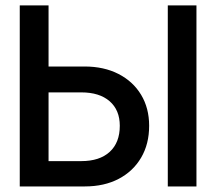

<svg xmlns="http://www.w3.org/2000/svg" viewBox="-20 -670 776 690"><path d="M583 -650.5H686V0H583ZM284 -431Q353.5 -431 405.8 -404.2Q458 -377.5 487 -329.5Q516 -281.5 516 -218Q516 -152.5 487.2 -103.5Q458.5 -54.5 406.5 -27.2Q354.5 0 285 0H51V-650.5H154.5V-431ZM272 -91Q338 -91 374.2 -124.2Q410.5 -157.5 410.5 -218Q410.5 -274.5 374 -306.2Q337.5 -338 272 -338H154.5V-91Z"/></svg>

Font: Overused Grotesk Medium
Style: Regular
Weight: 525
Version: Version 0.004